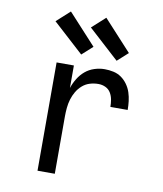

<svg xmlns="http://www.w3.org/2000/svg" viewBox="-85 -838 771 908"><g transform="rotate(10 300.0 -384.5)"><path d="M157 0V-520H240V-412Q248 -436 261.5 -458Q275 -480 294 -496Q313 -512 337.5 -520Q362 -528 387 -528Q408 -528 429 -523.5Q450 -519 467 -507Q484 -495 496.5 -477.5Q509 -460 515.5 -440Q522 -420 524.5 -399Q527 -378 527 -357H444Q444 -374 441 -391.5Q438 -409 429 -424Q420 -439 404 -446.5Q388 -454 370 -454Q349 -454 329 -448Q309 -442 293 -428Q277 -414 266.5 -396Q256 -378 250 -358Q244 -338 242 -317Q240 -296 240 -276V0ZM435 -577 288 -711 352 -769 486 -623ZM265 -577 118 -711 182 -769 316 -623Z"/></g></svg>

Font: Bmono
Style: Regular
Weight: 400
Monospace: yes
Designer: Belleve Invis
Foundry: Belleve Invis
Version: Version 11.2.2; ttfautohint (v1.8.2)